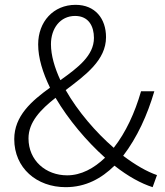

<svg xmlns="http://www.w3.org/2000/svg" viewBox="-20 -762 685 795"><path d="M98 -189C98 -257 149 -309 210 -357C263 -267 338 -178 415 -109C369 -65 316 -36 258 -36C170 -36 98 -97 98 -189ZM191 -579C191 -644 229 -696 291 -696C348 -696 369 -652 369 -605C369 -532 303 -482 230 -430C206 -482 191 -533 191 -579ZM630 -37C589 -51 540 -79 490 -117C548 -193 590 -285 619 -384H564C538 -294 501 -214 451 -150C377 -214 302 -301 252 -389C334 -451 419 -513 419 -608C419 -685 374 -742 293 -742C201 -742 138 -672 138 -578C138 -522 157 -461 187 -399C111 -344 39 -282 39 -186C39 -66 132 13 252 13C335 13 400 -23 454 -76C511 -31 565 -2 612 13Z"/></svg>

Font: Noto Sans CJK Light
Style: Regular
Weight: 300
Designer: Ryoko NISHIZUKA (kana & ideographs); Paul D. Hunt (Latin, Greek & Cyrillic); Wenlong ZHANG (bopomofo); Sandoll Communica
Foundry: Adobe Systems Incorporated
Version: Version 1.000;PS 1;hotconv 1.0.78;makeotf.lib2.5.61930